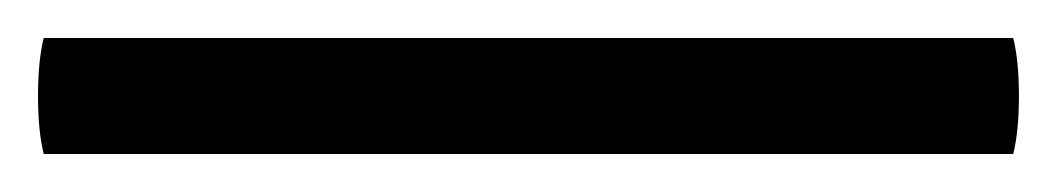

<svg xmlns="http://www.w3.org/2000/svg" viewBox="-23 62 556 101"><path d="M510 143H0Q-3 131 -3 112.5Q-3 94 0 82H510Q513 94 513 112.5Q513 131 510 143Z"/></svg>

Font: Signika
Style: Light
Weight: 300
Designer: Anna Giedrys
Foundry: Anna Giedrys
Version: Version 1.001